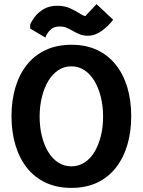

<svg xmlns="http://www.w3.org/2000/svg" viewBox="-20 -911 695 935"><path d="M328 4Q257 4 202.5 -21.5Q148 -47 111 -94Q74 -141 55 -205Q36 -269 36 -345Q36 -422 55 -485.5Q74 -549 111 -595.5Q148 -642 202.5 -667.5Q257 -693 328 -693Q399 -693 453 -667.5Q507 -642 544 -595.5Q581 -549 600 -485.5Q619 -422 619 -345Q619 -269 600 -205Q581 -141 544 -94Q507 -47 453 -21.5Q399 4 328 4ZM328 -101Q363 -101 391.5 -119.5Q420 -138 440 -171Q460 -204 471 -248Q482 -292 482 -343Q482 -394 471 -438.5Q460 -483 440 -516.5Q420 -550 391.5 -569Q363 -588 328 -588Q292 -588 263.5 -569Q235 -550 215 -516.5Q195 -483 184 -438.5Q173 -394 173 -343Q173 -292 184 -248Q195 -204 215 -171Q235 -138 263.5 -119.5Q292 -101 328 -101ZM201 -728 127 -772V-791Q133 -807 149 -828.5Q165 -850 192.5 -866.5Q220 -883 259 -883Q294 -883 321.5 -870.5Q349 -858 368 -845.5Q387 -833 396 -833L450 -891L531 -815Q509 -785 476 -761Q443 -737 408 -737Q385 -737 368 -744Q351 -751 336.5 -759.5Q322 -768 306.5 -775Q291 -782 270 -782Q241 -782 224 -764.5Q207 -747 201 -728Z"/></svg>

Font: Kreon Light
Style: Regular
Weight: 300
Designer: Julia Petretta
Foundry: Julia Petretta and Eli Heuer
Version: Version 2.002